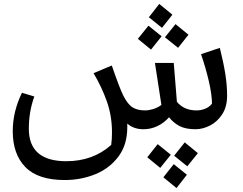

<svg xmlns="http://www.w3.org/2000/svg" viewBox="-20 -659 1239 979"><path d="M1138 -171Q1138 -114 1112.5 -75.5Q1087 -37 1050 -18.5Q1013 0 977 0Q927 0 896 -16Q865 -32 842 -61Q815 -31 781.5 -15.5Q748 0 712 0Q661 0 629 -29V-10Q629 80 583 140.5Q537 201 464.5 230Q392 259 310 259Q174 259 109.5 193Q45 127 45 10Q45 -90 92 -186L155 -167Q127 -90 127 -3Q127 163 318 163Q454 163 547 80Q551 51 551 16Q551 -68 525 -141.5Q499 -215 457 -286L550 -325Q590 -209 608 -173Q631 -127 656 -111.5Q681 -96 720 -96Q739 -96 761.5 -103Q784 -110 803 -124L770 -338H866L882 -140Q918 -96 982 -96Q1005 -96 1027 -105Q1049 -114 1061 -131Q1060 -180 1044.5 -246.5Q1029 -313 1005 -383L1101 -415Q1120 -338 1129 -281Q1138 -224 1138 -171ZM859 -584 806 -517 739 -571 792 -639ZM941 -482 888 -415 821 -469 875 -536ZM804 -474 750 -406 683 -461 737 -528ZM868 135 922 67 989 122 935 189ZM731 143 784 76 851 130 797 197ZM813 245 866 178 933 232 880 300Z"/></svg>

Font: FiraGO
Style: Italic
Weight: 400
Italic angle: -8°
Designer: bBox Type GmbH
Foundry: bBox Type GmbH
Version: Version 1.001